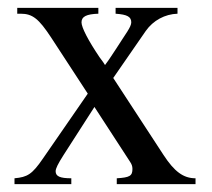

<svg xmlns="http://www.w3.org/2000/svg" viewBox="-20 -470 540 490"><path d="M479 0V-15C448 -15 425 -32 397 -75L269 -271L352 -391C371 -418 401 -434 433 -435V-450H275V-435C305 -433 315 -427 315 -413C315 -401 300 -383 278 -348C268 -333 258 -317 248 -304C244 -311 239 -317 234 -324C205 -367 188 -400 188 -413C188 -428 201 -434 231 -435V-450H24V-435H33C63 -435 79 -422 110 -375L204 -231L90 -66C62 -25 50 -18 17 -15V0H162V-15C133 -15 122 -20 122 -33C122 -40 128 -52 142 -74L221 -197L312 -57C316 -51 318 -46 318 -39C318 -21 311 -17 278 -15V0Z"/></svg>

Font: XITS Math
Style: Regular
Weight: 400
Designer: MicroPress Inc., with final additions and corrections provided by Coen Hoffman, Elsevier (retired)
Version: Version 1.302